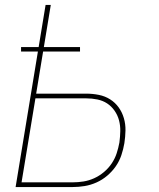

<svg xmlns="http://www.w3.org/2000/svg" viewBox="-20 -755 640 775"><path d="M43 0 133 -547H65V-565H136L164 -735H185L157 -565H303V-547H154L126 -377H328Q354 -377 379 -372Q404 -367 424.5 -354Q445 -341 459 -321.5Q473 -302 480 -278Q487 -254 486.5 -228.5Q486 -203 482 -177Q478 -153 470 -129Q462 -105 447.5 -84Q433 -63 413 -46Q393 -29 369.5 -18.5Q346 -8 321.5 -4Q297 0 273 0ZM273 -19Q295 -19 317 -22.5Q339 -26 360 -35.5Q381 -45 399.5 -60.5Q418 -76 431 -95.5Q444 -115 451 -136.5Q458 -158 462 -180Q465 -203 465.5 -225.5Q466 -248 460.5 -269Q455 -290 442.5 -308Q430 -326 412.5 -337.5Q395 -349 373 -353.5Q351 -358 328 -358H123L67 -19Z"/></svg>

Font: Iosevka SS04 Thin Extended
Style: Italic
Weight: 100
Width: 7
Italic angle: -9°
Monospace: yes
Designer: Belleve Invis
Foundry: Belleve Invis
Version: Version 19.0.0; ttfautohint (v1.8.4)